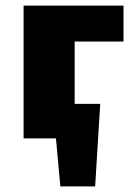

<svg xmlns="http://www.w3.org/2000/svg" viewBox="-20 -493 482 684"><path d="M189 14V-123H337L257 14ZM195 171 168 -123H337L319 171ZM64 0V-473H246V0ZM110 -345V-473H420V-345Z"/></svg>

Font: Ysabeau SC Black
Style: Regular
Weight: 900
Designer: Christian Thalmann (Catharsis Fonts)
Version: Version 2.001;gftools[0.9.30]; featfreeze: smcp